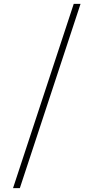

<svg xmlns="http://www.w3.org/2000/svg" viewBox="-20 -794 540 987"><path d="M47 173 359 -774H394L82 173Z"/></svg>

Font: Xanh Mono
Style: Regular
Weight: 400
Monospace: yes
Designer: Lam Bao, Duy Dao
Foundry: Yellow Type Foundry
Version: Version 3.101; ttfautohint (v1.8.3)